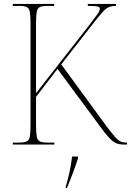

<svg xmlns="http://www.w3.org/2000/svg" viewBox="-20 -734 665 975"><path d="M45 0V-10H79Q104 -10 116 -16Q128 -22 131.5 -40.5Q135 -59 135 -98V-616Q135 -655 131.5 -673.5Q128 -692 116 -698Q104 -704 79 -704H45V-714H255V-704H219Q194 -704 182 -698Q170 -692 166.5 -673.5Q163 -655 163 -616V-261L429 -601Q464 -647 475.5 -663Q487 -679 487 -690Q487 -699 473.5 -701.5Q460 -704 426 -704V-714H569V-704Q546 -704 531 -697Q516 -690 498 -669.5Q480 -649 448 -608L291 -407L523 -90Q552 -52 567.5 -35.5Q583 -19 594.5 -14.5Q606 -10 621 -10H625V0H608Q586 0 569.5 -7Q553 -14 533.5 -35Q514 -56 483 -99L272 -384L163 -242V-99Q163 -60 166.5 -41Q170 -22 182 -16Q194 -10 219 -10H256V0ZM314 213Q324 183 333 140Q342 97 346 61H376V70Q364 109 348 150Q332 191 320 221H314Z"/></svg>

Font: Noto Serif Display SemiCondensed Thin
Style: Regular
Weight: 100
Width: 4
Designer: Monotype Design Team
Foundry: Monotype Imaging Inc.
Version: Version 2.009